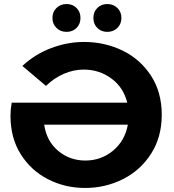

<svg xmlns="http://www.w3.org/2000/svg" viewBox="-20 -920 861 952"><path d="M782 -351Q782 -240 729 -157.5Q676 -75 589 -31.5Q502 12 402 12Q303 12 218.5 -31Q134 -74 83 -155Q32 -236 32 -346Q32 -378 38 -411H611Q592 -487 532 -531Q472 -575 395 -575Q346 -575 297.5 -554.5Q249 -534 208 -494L91 -593Q153 -651 233.5 -681.5Q314 -712 397 -712Q499 -712 587 -669.5Q675 -627 728.5 -545Q782 -463 782 -351ZM614 -302H199Q211 -220 268.5 -172Q326 -124 403 -124Q481 -124 540 -172.5Q599 -221 614 -302ZM240 -831Q240 -861 260 -880.5Q280 -900 310 -900Q340 -900 359.5 -880.5Q379 -861 379 -831Q379 -801 359.5 -781.5Q340 -762 310 -762Q280 -762 260 -781.5Q240 -801 240 -831ZM443 -831Q443 -861 462.5 -880.5Q482 -900 512 -900Q542 -900 562 -880.5Q582 -861 582 -831Q582 -801 562 -781.5Q542 -762 512 -762Q482 -762 462.5 -781.5Q443 -801 443 -831Z"/></svg>

Font: Montserrat-Bold
Style: Bold
Weight: 700
Version: Version 7.200